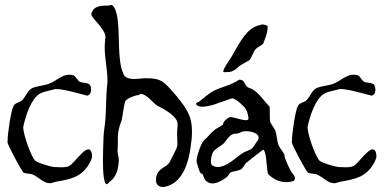

<svg xmlns="http://www.w3.org/2000/svg" viewBox="-20 -723 1522 761"><path d="M175 3H182C191 1 200 -3 209 -4C262 -13 303 -23 332 -71C337 -80 345 -93 345 -105V-108C343 -125 337 -131 330 -131C309 -131 273 -75 254 -65C246 -61 234 -60 222 -60C212 -60 202 -61 194 -61C181 -62 131 -77 121 -85C105 -97 72 -189 72 -219C72 -220 73 -222 73 -224C81 -261 102 -330 137 -351C153 -361 180 -364 199 -370H206C237 -370 324 -343 327 -344C337 -347 341 -357 341 -368C341 -380 336 -392 326 -392C324 -395 302 -395 296 -399C287 -404 279 -423 270 -425C264 -426 260 -427 255 -427C224 -427 202 -401 174 -391C153 -383 130 -383 108 -374C91 -366 83 -343 70 -328C60 -316 43 -318 34 -304C24 -287 10 -195 10 -163V-158C10 -149 63 -50 73 -39C78 -35 100 -35 108 -32C131 -23 153 3 175 3Z M513 -410C493 -410 478 -414 471 -426C435 -495 468 -660 426 -702C425 -703 423 -703 420 -703H417C415 -703 414 -700 413 -701C392 -701 360 -701 349 -683C349 -682 338 -670 344 -660C356 -640 398 -604 398 -576C398 -574 398 -571 397 -569C396 -557 395 -546 395 -535C395 -490 406 -447 406 -403C406 -395 405 -387 404 -379C400 -337 401 -295 398 -253C396 -225 390 -197 390 -169C390 -163 388 -127 388 -88C388 -42 391 7 403 7H404C408 6 410 2 413 -1C441 -21 448 -48 451 -86V-89C451 -101 446 -112 446 -124V-129C450 -165 440 -191 461 -243C466 -256 471 -315 478 -324C489 -336 516 -345 532 -347C534 -348 535 -351 537 -351C562 -351 587 -313 604 -304C628 -292 670 -269 681 -244C683 -240 684 -234 684 -229C684 -218 682 -207 682 -199C682 -174 683 -161 683 -153C683 -137 679 -134 654 -83C650 -76 645 -71 640 -67C622 -54 598 -46 598 -9C598 7 608 18 625 18C631 18 638 17 646 14C706 -7 727 -80 735 -136C739 -162 741 -183 741 -202C741 -265 718 -299 659 -366C644 -383 628 -401 605 -408C591 -412 575 -413 559 -413C544 -413 527 -410 513 -410Z M822 4C827 4 832 3 837 2C853 -4 871 -13 883 -25C886 -28 890 -37 893 -39C905 -45 922 -45 934 -51C944 -56 951 -76 959 -80C961 -81 1022 -130 1023 -130C1039 -122 1035 -41 1044 -32C1062 -14 1087 -1 1114 -1C1123 -1 1132 -2 1141 -5C1151 -8 1152 -21 1142 -32C1128 -48 1108 -97 1108 -104V-107C1104 -121 1093 -130 1087 -142C1076 -162 1079 -184 1071 -205C1066 -219 1054 -229 1050 -243C1049 -249 1050 -300 1048 -301C1023 -326 1002 -364 967 -375C944 -383 956 -407 928 -407C893 -384 859 -379 829 -364C810 -355 787 -334 769 -320C766 -318 757 -316 757 -312V-311C760 -303 770 -300 782 -300C805 -300 838 -311 846 -315C847 -316 847 -316 848 -316C855 -316 897 -335 903 -333C920 -327 934 -313 949 -298C952 -295 960 -280 961 -274C962 -272 965 -256 965 -254C965 -233 902 -264 889 -258C881 -254 864 -242 864 -230C864 -227 839 -215 833 -210C819 -200 804 -180 789 -167C778 -158 759 -105 759 -83C759 -80 771 -43 772 -41C776 -34 783 -37 786 -26C790 -8 804 4 822 4ZM843 -61C836 -61 829 -63 822 -67C817 -69 816 -77 816 -83V-89C821 -131 832 -127 865 -153C876 -163 890 -193 911 -193C934 -193 933 -203 953 -203C976 -203 1002 -196 1005 -180V-176C1005 -168 998 -162 994 -156C975 -120 964 -133 934 -111C912 -96 878 -61 843 -61ZM867 -437C868 -437 882 -437 890 -438C902 -439 916 -449 923 -456C927 -462 952 -475 966 -483C977 -489 983 -519 994 -529C1000 -536 1022 -545 1024 -552C1027 -561 1040 -591 1040 -606C1040 -609 1042 -619 1040 -620C1035 -624 1025 -626 1018 -626C1016 -626 1014 -625 1012 -624C952 -614 921 -534 892 -489C889 -484 865 -451 865 -440C865 -438 866 -437 867 -437Z M1302 3H1309C1318 1 1327 -3 1336 -4C1389 -13 1430 -23 1459 -71C1464 -80 1472 -93 1472 -105V-108C1470 -125 1464 -131 1457 -131C1436 -131 1400 -75 1381 -65C1373 -61 1361 -60 1349 -60C1339 -60 1329 -61 1321 -61C1308 -62 1258 -77 1248 -85C1232 -97 1199 -189 1199 -219C1199 -220 1200 -222 1200 -224C1208 -261 1229 -330 1264 -351C1280 -361 1307 -364 1326 -370H1333C1364 -370 1451 -343 1454 -344C1464 -347 1468 -357 1468 -368C1468 -380 1463 -392 1453 -392C1451 -395 1429 -395 1423 -399C1414 -404 1406 -423 1397 -425C1391 -426 1387 -427 1382 -427C1351 -427 1329 -401 1301 -391C1280 -383 1257 -383 1235 -374C1218 -366 1210 -343 1197 -328C1187 -316 1170 -318 1161 -304C1151 -287 1137 -195 1137 -163V-158C1137 -149 1190 -50 1200 -39C1205 -35 1227 -35 1235 -32C1258 -23 1280 3 1302 3Z"/></svg>

Font: Ancial
Style: Regular
Weight: 400
Designer: Daytona Mess (Anne-Dauphine Borione)
Foundry: Daytona Mess (Anne-Dauphine Borione)
Version: Version 1.000;Glyphs 3.2 (3192)